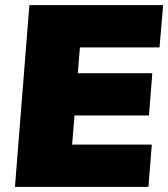

<svg xmlns="http://www.w3.org/2000/svg" viewBox="-20 -725 653 745"><path d="M290 -541 282 -441H571L558 -277H269L260 -164H569L556 0H38L94 -705H613L599 -541Z"/></svg>

Font: Nunito Sans Heavy Heavy
Style: Italic
Weight: 400
Italic angle: -4.541°
Designer: Vernon Adams
Foundry: Vernon Adams
Version: Version 2.002